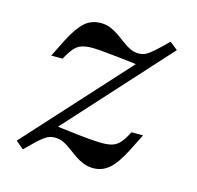

<svg xmlns="http://www.w3.org/2000/svg" viewBox="-73 -502 604 590"><g transform="rotate(15 229.0 -207.5)"><path d="M47.6 11.3 22.6 -9.7 321 -337.9 335.5 -328.2Q307.3 -333.1 275.8 -336.3Q244.4 -339.5 217.3 -342.3Q190.3 -345.2 174.2 -345.2Q153.2 -345.2 139.9 -340.7Q126.6 -336.3 116.1 -324.2Q105.6 -312.1 93.5 -289.5H57.3L84.7 -344.4Q108.1 -389.5 129 -407.7Q150 -425.8 179.8 -425.8Q196 -425.8 210.5 -419.8Q225 -413.7 237.9 -404.8Q250.8 -396 262.9 -386.7Q275 -377.4 287.5 -371.4Q300 -365.3 314.5 -365.3Q321.8 -365.3 329.4 -367.3Q337.1 -369.4 346 -375.8Q354.8 -382.3 368.1 -394.4Q381.5 -406.5 400.8 -425.8L425.8 -405.6L127.4 -76.6L112.9 -86.3Q142.7 -83.1 174.6 -79Q206.5 -75 233.9 -72.6Q261.3 -70.2 277.4 -70.2Q297.6 -70.2 310.9 -74.6Q324.2 -79 334.7 -91.1Q345.2 -103.2 356.5 -125.8H393.5L365.3 -70.2Q342.7 -25.8 321 -7.3Q299.2 11.3 271 11.3Q254 11.3 239.1 5.2Q224.2 -0.8 211.3 -9.7Q198.4 -18.5 186.3 -27.8Q174.2 -37.1 161.7 -43.1Q149.2 -49.2 133.9 -49.2Q126.6 -49.2 119 -47.2Q111.3 -45.2 102 -38.7Q92.7 -32.3 79.8 -20.2Q66.9 -8.1 47.6 11.3Z"/></g></svg>

Font: Playfair 9pt
Style: Italic
Weight: 400
Italic angle: -15.6°
Designer: Claus Eggers Sørensen
Foundry: Claus Eggers Sørensen
Version: Version 2.001;gftools[0.9.30]